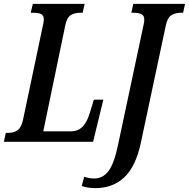

<svg xmlns="http://www.w3.org/2000/svg" viewBox="-38 -734 978 994"><path d="M-8 -46H3Q33 -46 52.5 -59.5Q72 -73 81 -113L183 -597Q185 -606 187 -616.5Q189 -627 189 -632Q189 -654 175 -661Q161 -668 132 -668H121L132 -714H400L390 -668H379Q347 -668 327.5 -655Q308 -642 300 -603L186 -54H326Q366 -54 389.5 -78Q413 -102 427 -150L448 -218H497L444 0H-18ZM385 229 398 181Q423 190 450 190Q495 190 524.5 150.5Q554 111 575 7L705 -604Q709 -620 709 -632Q709 -653 694.5 -660.5Q680 -668 652 -668H642L652 -714H920L910 -668H900Q868 -668 848 -654.5Q828 -641 820 -600L691 6Q665 128 605.5 184Q546 240 455 240Q418 240 385 229Z"/></svg>

Font: Noto Serif CondSemiBold
Style: Italic
Weight: 600
Width: 3
Italic angle: -12°
Designer: Monotype Design Team
Foundry: Monotype Imaging Inc.
Version: Version 1.001